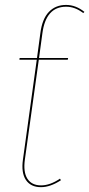

<svg xmlns="http://www.w3.org/2000/svg" viewBox="-20 -754 364 783"><path d="M249.5 -726.6Q167 -726.6 152.8 -617.7L139.2 -517.6H257.8L256.3 -510.3H138.2L81.5 -104Q74.2 -52.2 91.8 -25.1Q109.4 2 147.5 2Q184.1 2 224.6 -25.4L228.5 -19Q185.1 9.3 147 9.3Q105.5 9.3 85.7 -20Q65.9 -49.3 73.7 -104L129.9 -510.3H59.1L60.1 -517.6H130.9L144.5 -618.2Q151.9 -676.8 179.2 -705.3Q206.5 -733.9 249.5 -733.9Q289.1 -733.9 324.2 -705.6L319.3 -700.7Q286.1 -726.6 249.5 -726.6Z"/></svg>

Font: Fira Sans Compressed Eight
Style: Italic
Weight: 100
Width: 3
Italic angle: -8°
Designer: Carrois Corporate & Edenspiekermann AG
Foundry: Carrois Corporate GbR & Edenspiekermann AG
Version: Version 4.203;PS 004.203;hotconv 1.0.88;makeotf.lib2.5.64775